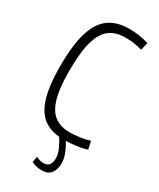

<svg xmlns="http://www.w3.org/2000/svg" viewBox="-231 -782 889 1073"><g transform="rotate(30 213.0 -245.0)"><path d="M36 -338Q36 -475 61.5 -556.5Q87 -638 138 -674Q189 -710 265 -710Q301 -710 332 -705.5Q363 -701 394 -691L382 -642Q353 -650 326.5 -653.5Q300 -657 271 -657Q214 -657 174 -629Q134 -601 113.5 -531.5Q93 -462 93 -338Q93 -224 113 -159.5Q133 -95 171.5 -68.5Q210 -42 265 -42Q295 -42 331 -47Q367 -52 394 -61L405 -10Q374 0 335 5Q296 10 257 10Q186 10 136.5 -21Q87 -52 61.5 -128Q36 -204 36 -338ZM177 168Q204 180 226 180Q273 180 273 122Q273 96 259 64.5Q245 33 223 -1H264Q285 27 300 63.5Q315 100 315 132Q315 168 297 194Q279 220 237 220Q223 220 206 217Q189 214 171 205Z"/></g></svg>

Font: Georama SemiCondensed Light
Style: Regular
Weight: 300
Width: 4
Designer: Jean-Baptiste Levee
Foundry: Production Type
Version: Version 1.000